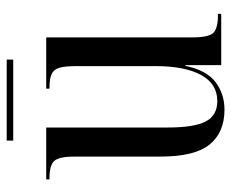

<svg xmlns="http://www.w3.org/2000/svg" viewBox="-80 -618 707 588"><g transform="rotate(-90 274.0 -323.5)"><path d="M233 10Q163 10 126 -35.5Q89 -81 89 -185V-449Q89 -496 76 -511Q63 -526 22 -526H19V-536H178V-164Q178 -83 196.5 -47.5Q215 -12 259 -12Q312 -12 339 -62Q366 -112 366 -200V-444Q366 -478 361 -495.5Q356 -513 341.5 -519.5Q327 -526 299 -526H297V-536H454V-89Q454 -39 467.5 -24.5Q481 -10 523 -10H526V0H369V-110H367Q353 -44 316.5 -17Q280 10 233 10ZM138 -637V-657H386V-637Z"/></g></svg>

Font: Noto Serif Display Condensed
Style: Regular
Weight: 400
Width: 3
Designer: Monotype Design Team
Foundry: Monotype Imaging Inc.
Version: Version 2.009